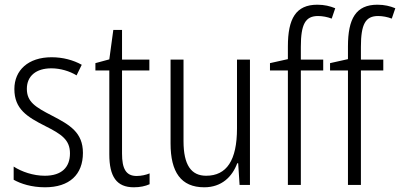

<svg xmlns="http://www.w3.org/2000/svg" viewBox="-20 -785 1698 815"><path d="M332 -136C332 -223 276 -255 201 -294C129 -331 94 -353 94 -408C94 -463 134 -495 198 -495C236 -495 276 -483 305 -465L327 -510C291 -530 247 -542 199 -542C100 -542 41 -487 41 -407C41 -322 95 -289 172 -250C242 -215 277 -191 277 -134C277 -75 242 -39 170 -39C121 -39 72 -56 38 -78V-22C68 -5 114 10 171 10C275 10 332 -44 332 -136Z M560 -38C514 -38 498 -70 498 -133V-486H614V-532H498V-658H461L444 -533L385 -517V-486H444V-130C444 -35 475 10 548 10C575 10 597 5 615 -3V-49C601 -43 580 -38 560 -38Z M1041 -532H986V-240C986 -104 942 -39 855 -39C792 -39 759 -84 759 -186V-532H704V-176C704 -55 748 10 847 10C921 10 966 -35 987 -92H991L997 0H1041Z M1352 -486V-532H1257V-586C1257 -682 1276 -717 1330 -717C1349 -717 1370 -713 1388 -706L1403 -750C1381 -759 1357 -765 1327 -765C1236 -765 1202 -706 1202 -588V-534L1126 -517V-486H1202V0H1257V-486Z M1607 -486V-532H1512V-586C1512 -682 1531 -717 1585 -717C1604 -717 1625 -713 1643 -706L1658 -750C1636 -759 1612 -765 1582 -765C1491 -765 1457 -706 1457 -588V-534L1381 -517V-486H1457V0H1512V-486Z"/></svg>

Font: Noto Sans Kannada Condensed Light
Style: Regular
Weight: 300
Width: 3
Designer: Jelle Bosma - Monotype Design Team
Foundry: Monotype Imaging Inc.
Version: Version 2.005